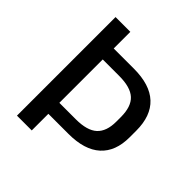

<svg xmlns="http://www.w3.org/2000/svg" viewBox="-190 -832 964 964"><g transform="rotate(45 291.5 -350.0)"><path d="M81 -700H186V-582H329Q443 -582 500.5 -528.5Q558 -475 558 -370V-323Q558 -223 500 -170.5Q442 -118 329 -118H181V-196H303Q383 -196 419 -229Q455 -262 455 -331V-364Q455 -438 419 -471Q383 -504 303 -504H162L186 -531V0H81Z"/></g></svg>

Font: Pathway Extreme 8pt Thin 12pt Medium
Style: Regular
Weight: 500
Version: Version 1.001;gftools[0.9.26]